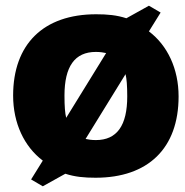

<svg xmlns="http://www.w3.org/2000/svg" viewBox="-20 -613 647 673"><path d="M89 16 130 40 209 -4C243 7 275 10 315 10C499 10 606 -93 606 -275C606 -372 567 -454 502 -503L543 -569L502 -593L423 -549C389 -560 357 -563 317 -563C132 -563 26 -458 26 -278C26 -181 65 -99 130 -50ZM316 -122C301 -122 289 -124 280 -126L420 -353C424 -337 426 -313 426 -275C426 -173 390 -122 316 -122ZM352 -427 212 -200C208 -216 206 -240 206 -278C206 -380 242 -431 316 -431C331 -431 343 -429 352 -427Z"/></svg>

Font: Frost ExtraBold
Style: Regular
Weight: 800
Designer: Lee Frost
Foundry: Lee Frost for Ice Communication Norge AS
Version: Version 2.011;hotconv 1.0.107;makeotfexe 2.5.65593